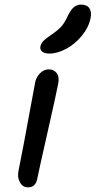

<svg xmlns="http://www.w3.org/2000/svg" viewBox="-20 -767 414 831"><path d="M193.8 -535.2Q172.9 -535.2 162.6 -543.5Q152.3 -551.8 154.8 -565.9Q158.2 -580.1 168.5 -590.6Q178.7 -601.1 203.1 -617.2Q232.4 -637.2 246.6 -653.6Q260.7 -669.9 273.9 -699.2Q287.6 -726.6 300.8 -736.8Q314 -747.1 331.1 -747.1Q356.9 -747.1 367.2 -730.7Q377.4 -714.4 372.1 -689Q364.3 -648.9 334.7 -612.8Q305.2 -576.7 266.8 -555.9Q228.5 -535.2 193.8 -535.2ZM102.1 43.9Q78.1 43.9 66.2 22.2Q54.2 0.5 60.1 -27.8Q84 -147 104 -258.3Q124 -369.6 131.8 -408.2Q136.2 -433.1 153.3 -450Q170.4 -466.8 190.9 -466.8Q213.4 -466.8 225.6 -450.2Q237.8 -433.6 231.9 -404.8Q224.6 -365.2 186.5 -197.5Q148.4 -29.8 141.1 7.8Q133.3 43.9 102.1 43.9Z"/></svg>

Font: Shantell Sans Bouncy
Style: Italic
Weight: 400
Italic angle: -11.31°
Designer: Stephen Nixon, Anya Danilova, Shantell Martin
Foundry: Arrow Type
Version: Version 1.006;[9816181b4]